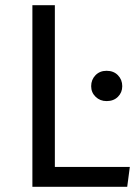

<svg xmlns="http://www.w3.org/2000/svg" viewBox="-20 -715 537 735"><path d="M190 -695V-76H477L467 0H104V-695ZM388 -444Q415 -444 431.5 -427Q448 -410 448 -385Q448 -361 431.5 -344.5Q415 -328 388 -328Q363 -328 346 -344.5Q329 -361 329 -385Q329 -410 345.5 -427Q362 -444 388 -444Z"/></svg>

Font: Sedus Text
Style: Regular
Weight: 400
Designer: TypeMates
Foundry: TypeMates, Runge Thomsen GbR
Version: Version 4.202;PS 004.202;hotconv 1.0.88;makeotf.lib2.5.64775